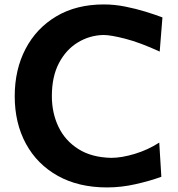

<svg xmlns="http://www.w3.org/2000/svg" viewBox="-20 -819 791 853"><path d="M455.6 13.7Q329.1 13.7 237.1 -37.6Q145 -88.9 95.2 -180.4Q45.4 -272 45.4 -391.6Q45.4 -509.8 93.5 -601.8Q141.6 -693.8 230.5 -746.6Q319.3 -799.3 441.4 -799.3Q488.3 -799.3 536.1 -789.8Q584 -780.3 626.7 -767.1Q669.4 -753.9 701.7 -741.7L689.5 -589.8Q602.5 -629.9 537.4 -646.7Q472.2 -663.6 439.5 -663.6Q377.4 -662.1 325.2 -630.1Q272.9 -598.1 241.7 -538.3Q210.4 -478.5 210.4 -392.1Q210.4 -317.4 239.7 -255.9Q269 -194.3 327.9 -157Q386.7 -119.6 474.1 -117.7Q520 -117.7 578.4 -135.3Q636.7 -152.8 687.5 -185.5L696.8 -33.7Q647.9 -15.6 583.5 -1Q519 13.7 455.6 13.7Z"/></svg>

Font: Pinar-FD SemiBold
Style: Regular
Weight: 600
Designer: Amin Abedi
Version: Version 2.000